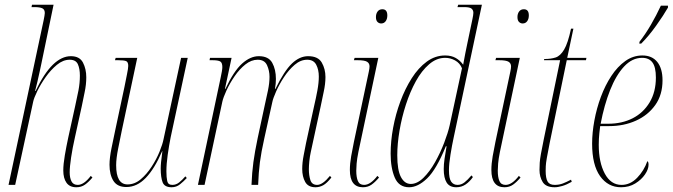

<svg xmlns="http://www.w3.org/2000/svg" viewBox="-20 -780 2838 810"><path d="M302 10Q274 10 260.5 -9Q247 -28 247 -61Q247 -87 253.5 -125Q260 -163 268 -200L297 -332Q305 -367 311 -398.5Q317 -430 317 -461Q317 -490 308.5 -509Q300 -528 274 -528Q246 -528 220 -506.5Q194 -485 172.5 -454.5Q151 -424 137 -395Q123 -366 120 -351L44 0H16L164 -694Q166 -705 167.5 -712.5Q169 -720 169 -725Q169 -740 158.5 -745Q148 -750 125 -750H113L115 -760H206L154 -509Q152 -500 147.5 -478.5Q143 -457 137.5 -434Q132 -411 128 -396H130Q166 -471 203 -507Q240 -543 279 -543Q316 -543 330 -516Q344 -489 344 -454Q344 -423 337 -390.5Q330 -358 325 -332L296 -200Q286 -156 280 -116Q274 -76 274 -53Q274 -30 281.5 -15Q289 0 308 0Q334 0 363 -38L370 -31Q354 -12 338.5 -1Q323 10 302 10Z M704 10Q674 10 666 -11Q658 -32 658 -69Q658 -81 659.5 -96Q661 -111 665 -142H664Q632 -68 595 -29.5Q558 9 513 9Q475 9 458.5 -17Q442 -43 442 -85Q442 -114 450.5 -155.5Q459 -197 466 -230L505 -413Q510 -439 515.5 -465.5Q521 -492 521 -502Q521 -518 512.5 -522Q504 -526 478 -526H465L468 -536H559L494 -230Q487 -196 478.5 -153.5Q470 -111 470 -83Q470 -2 518 -2Q548 -2 573.5 -23.5Q599 -45 619.5 -76.5Q640 -108 653 -140Q666 -172 670 -193L744 -536H772L700 -201Q693 -166 687.5 -127Q682 -88 682 -57Q682 -32 685.5 -16Q689 0 707 0Q723 0 736 -10.5Q749 -21 762 -36L768 -29Q755 -15 739.5 -2.5Q724 10 704 10Z M1311 10Q1280 10 1267.5 -12.5Q1255 -35 1255 -67Q1255 -94 1261 -124.5Q1267 -155 1271 -176L1305 -332Q1313 -366 1319 -398.5Q1325 -431 1325 -457Q1325 -486 1314 -507Q1303 -528 1276 -528Q1248 -528 1223 -506.5Q1198 -485 1178 -454.5Q1158 -424 1145 -394.5Q1132 -365 1129 -350L1095 -196Q1082 -138 1076.5 -95.5Q1071 -53 1069 0H1041Q1043 -52 1049 -96Q1055 -140 1067 -197L1096 -332Q1104 -367 1110.5 -398.5Q1117 -430 1117 -456Q1117 -482 1106.5 -505Q1096 -528 1067 -528Q1040 -528 1015 -508Q990 -488 969.5 -458Q949 -428 935.5 -398.5Q922 -369 918 -351L843 0H815L911 -453Q914 -467 916 -478.5Q918 -490 918 -497Q918 -515 909.5 -520.5Q901 -526 875 -526H864L866 -536H957L929 -405H931Q966 -480 1001 -511.5Q1036 -543 1072 -543Q1113 -543 1128.5 -515Q1144 -487 1144 -447Q1144 -437 1143 -426.5Q1142 -416 1140 -405H1142Q1179 -481 1211.5 -512Q1244 -543 1280 -543Q1322 -543 1337.5 -516Q1353 -489 1353 -455Q1353 -426 1345.5 -392Q1338 -358 1333 -332L1291 -138Q1287 -120 1285 -100Q1283 -80 1283 -66Q1283 -40 1289.5 -20Q1296 0 1318 0Q1341 0 1372 -38L1378 -31Q1359 -7 1343.5 1.5Q1328 10 1311 10Z M1588 -681Q1579 -681 1572.5 -687.5Q1566 -694 1566 -708Q1566 -722 1573 -731.5Q1580 -741 1593 -741Q1614 -741 1614 -715Q1614 -700 1607 -690.5Q1600 -681 1588 -681ZM1511 10Q1456 10 1456 -63Q1456 -89 1461.5 -121Q1467 -153 1473 -181L1536 -478Q1539 -492 1539 -500Q1539 -513 1528.5 -519.5Q1518 -526 1488 -526H1473L1476 -536H1576L1492 -139Q1486 -109 1484.5 -90Q1483 -71 1483 -60Q1483 -32 1490 -16Q1497 0 1516 0Q1543 0 1572 -38L1579 -31Q1563 -12 1547.5 -1Q1532 10 1511 10Z M1706 10Q1663 10 1645.5 -30.5Q1628 -71 1628 -132Q1628 -184 1638.5 -241Q1649 -298 1669 -352Q1689 -406 1717 -450Q1745 -494 1780.5 -520Q1816 -546 1858 -546Q1884 -546 1902.5 -535.5Q1921 -525 1934 -507Q1938 -530 1943 -555Q1948 -580 1951 -594L1973 -699Q1975 -708 1976 -715Q1977 -722 1977 -726Q1977 -737 1969.5 -743.5Q1962 -750 1939 -750H1910L1913 -760H2013L1894 -200Q1887 -168 1880.5 -128Q1874 -88 1874 -62Q1874 -27 1883.5 -13.5Q1893 0 1910 0Q1926 0 1939.5 -10.5Q1953 -21 1969 -40L1975 -33Q1962 -14 1944.5 -2Q1927 10 1905 10Q1877 10 1864.5 -9.5Q1852 -29 1852 -67Q1852 -87 1855.5 -110.5Q1859 -134 1864 -163H1861Q1821 -65 1782 -27.5Q1743 10 1706 10ZM1713 -4Q1740 -4 1766.5 -30Q1793 -56 1815.5 -96Q1838 -136 1854 -178Q1870 -220 1877 -251L1929 -492Q1920 -514 1900 -525Q1880 -536 1858 -536Q1822 -536 1790.5 -509Q1759 -482 1734.5 -437.5Q1710 -393 1692.5 -339Q1675 -285 1665.5 -229Q1656 -173 1656 -125Q1656 -62 1671.5 -33Q1687 -4 1713 -4Z M2185 -681Q2176 -681 2169.5 -687.5Q2163 -694 2163 -708Q2163 -722 2170 -731.5Q2177 -741 2190 -741Q2211 -741 2211 -715Q2211 -700 2204 -690.5Q2197 -681 2185 -681ZM2108 10Q2053 10 2053 -63Q2053 -89 2058.5 -121Q2064 -153 2070 -181L2133 -478Q2136 -492 2136 -500Q2136 -513 2125.5 -519.5Q2115 -526 2085 -526H2070L2073 -536H2173L2089 -139Q2083 -109 2081.5 -90Q2080 -71 2080 -60Q2080 -32 2087 -16Q2094 0 2113 0Q2140 0 2169 -38L2176 -31Q2160 -12 2144.5 -1Q2129 10 2108 10Z M2320 10Q2283 10 2269.5 -12Q2256 -34 2256 -63Q2256 -79 2257 -93.5Q2258 -108 2262 -130.5Q2266 -153 2274 -192L2343 -526H2275L2276 -531Q2304 -531 2324 -537.5Q2344 -544 2360 -571Q2376 -598 2389 -659H2399L2373 -536H2454L2452 -526H2371L2299 -177Q2291 -137 2287 -114Q2283 -91 2282.5 -79Q2282 -67 2282 -59Q2282 -29 2290 -14.5Q2298 0 2320 0Q2339 0 2354.5 -6Q2370 -12 2389 -22L2392 -13Q2371 -1 2352.5 4.5Q2334 10 2320 10Z M2600 10Q2545 10 2511.5 -37Q2478 -84 2478 -174Q2478 -220 2487.5 -271.5Q2497 -323 2515 -371.5Q2533 -420 2559 -459.5Q2585 -499 2618 -522.5Q2651 -546 2690 -546Q2731 -546 2753 -518.5Q2775 -491 2775 -441Q2775 -380 2744.5 -337Q2714 -294 2663 -271Q2612 -248 2550 -248H2512Q2511 -242 2508.5 -218Q2506 -194 2506 -169Q2506 -95 2531.5 -47.5Q2557 0 2602 0Q2639 0 2668 -30Q2697 -60 2711 -100Q2713 -99 2714.5 -96Q2716 -93 2716 -85Q2716 -66 2701 -44Q2686 -22 2660 -6Q2634 10 2600 10ZM2546 -258Q2604 -258 2649 -281Q2694 -304 2720.5 -348Q2747 -392 2747 -453Q2747 -497 2732.5 -516.5Q2718 -536 2689 -536Q2647 -536 2613 -499.5Q2579 -463 2554 -400Q2529 -337 2514 -258ZM2678 -604Q2703 -636 2726 -675.5Q2749 -715 2768 -756H2798V-748Q2779 -715 2748 -671.5Q2717 -628 2685 -596H2677Z"/></svg>

Font: Noto Serif Display ExtraCondensed Thin
Style: Italic
Weight: 100
Width: 2
Italic angle: -12°
Designer: Monotype Design Team
Foundry: Monotype Imaging Inc.
Version: Version 2.009